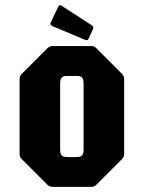

<svg xmlns="http://www.w3.org/2000/svg" viewBox="-20 -730 562 750"><path d="M185 0Q173.5 0 165 -8.5L65 -108.5Q56.5 -116.5 56.5 -128.5V-421.5Q56.5 -433.5 65 -441.5L165 -541.5Q173.5 -550 185 -550H336.5Q348.5 -550 356.5 -541.5L456.5 -441.5Q465 -433.5 465 -421.5V-128.5Q465 -116.5 456.5 -108.5L356.5 -8.5Q348.5 0 336.5 0ZM243.5 -116.5H278.5Q294.5 -116.5 300.5 -123Q306.5 -129.5 306.5 -146V-404Q306.5 -420.5 300.5 -427Q294.5 -433.5 278.5 -433.5H243.5Q227 -433.5 221 -427Q215 -420.5 215 -404V-146Q215 -129.5 221 -123Q227 -116.5 243.5 -116.5ZM312.5 -574.5 183.5 -628.5Q174 -633.5 178 -642L206.5 -701.5Q211 -713.5 220 -708L338 -631.5Q347 -625.5 343.5 -616.5L326 -579Q322.5 -570 312.5 -574.5Z"/></svg>

Font: Jaro
Style: Regular
Weight: 400
Designer: Agyei Archer, Celine Hurka, Mirko Velimirović
Version: Version 1.000